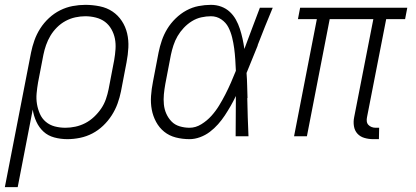

<svg xmlns="http://www.w3.org/2000/svg" viewBox="-44 -562 1714 792"><path d="M-24 210 84 -345Q89 -370 98 -395.5Q107 -421 122 -444.5Q137 -468 158 -487.5Q179 -507 204 -519.5Q229 -532 255.5 -537Q282 -542 308 -542Q338 -542 367.5 -536Q397 -530 420 -514.5Q443 -499 458.5 -475.5Q474 -452 480.5 -424Q487 -396 485.5 -366Q484 -336 478 -305L455 -185Q450 -160 441 -135Q432 -110 417 -86.5Q402 -63 381.5 -43.5Q361 -24 337 -11.5Q313 1 286.5 6.5Q260 12 234 12Q206 12 180 5Q154 -2 135.5 -19Q117 -36 106 -60Q95 -84 91 -110L29 210ZM226 -35Q246 -35 267 -39.5Q288 -44 307.5 -54Q327 -64 344 -80Q361 -96 373.5 -114.5Q386 -133 393 -153.5Q400 -174 404 -194L427 -314Q431 -337 432.5 -359.5Q434 -382 430 -402.5Q426 -423 415.5 -441.5Q405 -460 389 -472Q373 -484 351.5 -489.5Q330 -495 308 -495Q288 -495 267 -490.5Q246 -486 226.5 -475.5Q207 -465 191 -449Q175 -433 164 -414.5Q153 -396 146 -376Q139 -356 135 -336L113 -222Q109 -199 107 -176.5Q105 -154 108.5 -133Q112 -112 120.5 -92.5Q129 -73 145 -59.5Q161 -46 182 -40.5Q203 -35 226 -35Z M738 12Q708 12 681 5Q654 -2 633.5 -18.5Q613 -35 600 -59Q587 -83 582 -110Q577 -137 579 -166Q581 -195 587 -225L610 -345Q615 -370 623.5 -395Q632 -420 646 -443Q660 -466 680.5 -486Q701 -506 725 -519Q749 -532 775 -537Q801 -542 826 -542Q849 -542 869 -534.5Q889 -527 904 -513Q919 -499 929 -481Q939 -463 945.5 -443Q952 -423 956.5 -402.5Q961 -382 964 -360Q980 -403 996 -445.5Q1012 -488 1028 -530H1081Q1065 -492 1049.5 -453.5Q1034 -415 1019 -376V-374Q1007 -346 996 -317.5Q985 -289 973 -261Q975 -235 975.5 -209.5Q976 -184 977 -158L976 -157Q977 -117 978 -78Q979 -39 981 0H928Q928 -41 928.5 -82.5Q929 -124 929 -166Q919 -145 907.5 -125Q896 -105 883.5 -86Q871 -67 855.5 -49.5Q840 -32 821.5 -18Q803 -4 781 4Q759 12 738 12ZM738 -35Q763 -35 786.5 -49.5Q810 -64 828 -84Q846 -104 860 -127Q874 -150 886 -173.5Q898 -197 908.5 -221Q919 -245 929 -270Q928 -293 926.5 -316.5Q925 -340 922 -362.5Q919 -385 913.5 -407.5Q908 -430 898 -449.5Q888 -469 869 -482Q850 -495 826 -495Q807 -495 786.5 -490.5Q766 -486 747.5 -474.5Q729 -463 714 -447Q699 -431 688.5 -413Q678 -395 671.5 -375Q665 -355 661 -336L638 -216Q634 -194 632 -173Q630 -152 632 -131.5Q634 -111 642 -93Q650 -75 663.5 -61Q677 -47 697 -41Q717 -35 738 -35Z M1495 12Q1477 12 1459.5 7Q1442 2 1430.5 -10.5Q1419 -23 1416 -41.5Q1413 -60 1417 -79L1496 -483H1316L1222 0H1169L1263 -483H1185L1194 -530H1636L1627 -483H1549L1470 -79Q1468 -70 1469 -61.5Q1470 -53 1475.5 -47Q1481 -41 1489 -38Q1497 -35 1505 -35H1520L1519 12Z"/></svg>

Font: Lode Dark Term
Style: Italic
Weight: 400
Italic angle: -11°
Monospace: yes
Designer: Belleve Invis
Foundry: Belleve Invis
Version: Version 29.2.0